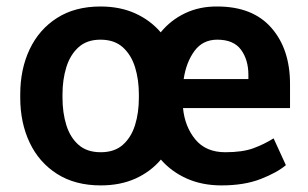

<svg xmlns="http://www.w3.org/2000/svg" viewBox="-20 -558 944 588"><path d="M42 -258.8V-269Q42 -346.2 70.8 -407Q99.6 -467.8 154.5 -502.9Q209.5 -538.1 287.6 -538.1Q347.7 -538.1 394 -517.1Q440.4 -496.1 472.2 -459Q502.9 -496.6 547.1 -517.6Q591.3 -538.6 645.5 -538.1Q753.9 -538.1 811 -472.9Q868.2 -407.7 868.2 -300.8V-227.1H540.5Q545.9 -170.4 578.1 -131.1Q610.4 -91.8 669.9 -91.8Q722.7 -91.8 755.9 -104Q789.1 -116.2 817.9 -134.3L855.5 -52.2Q827.6 -28.8 777.6 -9.5Q727.5 9.8 658.2 9.8Q599.1 9.8 552 -11.2Q504.9 -32.2 472.7 -69.3Q441.4 -32.2 395 -11.2Q348.6 9.8 288.6 9.8Q210 9.8 154.8 -25.4Q99.6 -60.5 70.8 -121.3Q42 -182.1 42 -258.8ZM645.5 -436.5Q601.1 -436.5 575.7 -402.1Q550.3 -367.7 542.5 -315.9H740.7V-328.6Q740.7 -375 718 -405.8Q695.3 -436.5 645.5 -436.5ZM171.4 -269V-258.8Q171.4 -212.9 183.1 -175Q194.8 -137.2 220.5 -114.5Q246.1 -91.8 288.6 -91.8Q330.6 -91.8 356.2 -114.5Q381.8 -137.2 393.6 -175Q405.3 -212.9 405.3 -258.8V-269Q405.3 -314 393.6 -352.1Q381.8 -390.1 356 -413.3Q330.1 -436.5 287.6 -436.5Q246.1 -436.5 220.5 -413.3Q194.8 -390.1 183.1 -352.1Q171.4 -314 171.4 -269Z"/></svg>

Font: Vazirmatn RD UI FD SemiBold
Style: Regular
Weight: 600
Designer: Saber Rastikerdar
Foundry: Saber Rastikerdar
Version: Version 33.003